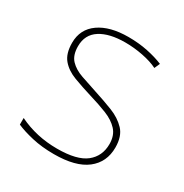

<svg xmlns="http://www.w3.org/2000/svg" viewBox="-134 -643 725 758"><g transform="rotate(30 229.0 -264.0)"><path d="M411 -134Q411 -67 361.5 -28.5Q312 10 213 10Q158 10 113 -0.5Q68 -11 39 -24V-54Q119 -15 213 -15Q304 -15 344 -47Q384 -79 384 -134Q384 -173 362.5 -196.5Q341 -220 304.5 -234.5Q268 -249 224 -262Q178 -276 139.5 -290.5Q101 -305 78.5 -331.5Q56 -358 56 -407Q56 -469 105 -503.5Q154 -538 238 -538Q285 -538 326 -529.5Q367 -521 398 -508L387 -483Q359 -497 318.5 -505Q278 -513 238 -513Q166 -513 124.5 -486.5Q83 -460 83 -407Q83 -366 103.5 -344.5Q124 -323 158.5 -311Q193 -299 233 -286Q277 -272 318 -256Q359 -240 385 -212.5Q411 -185 411 -134Z"/></g></svg>

Font: Noto Sans Tamil Thin
Style: Regular
Weight: 100
Designer: Jelle Bosma - Monotype Design Team
Foundry: Monotype Imaging Inc.
Version: Version 2.004; ttfautohint (v1.8.4.7-5d5b)